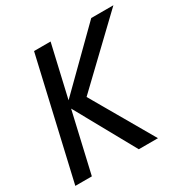

<svg xmlns="http://www.w3.org/2000/svg" viewBox="-163 -863 982 1006"><g transform="rotate(-30 327.5 -360.0)"><path d="M9 0 175 -720H275L109 0ZM166 -370 521 -720H655L293 -374ZM393 0 184 -377 293 -374 509 0Z"/></g></svg>

Font: Instrument Sans SemiCondensed Medium
Style: Italic
Weight: 500
Width: 4
Italic angle: -13°
Designer: Rodrigo Fuenzalida
Foundry: fragTYPE
Version: Version 1.000;gftools[0.9.28]